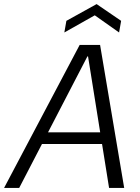

<svg xmlns="http://www.w3.org/2000/svg" viewBox="-52 -920 684 940"><path d="M-32 0 338 -700H438L556 0H482L379 -644H376L42 0ZM120 -215 150 -272H468L479 -215ZM263 -761 273 -818 421 -900 541 -818 531 -761 412 -845Z"/></svg>

Font: DM Sans 36pt Light
Style: Italic
Weight: 300
Italic angle: -10°
Designer: Colophon Foundry, Jonny Pinhorn
Foundry: Colophon Foundry
Version: Version 4.004;gftools[0.9.30]